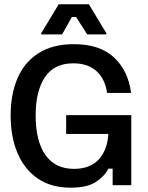

<svg xmlns="http://www.w3.org/2000/svg" viewBox="-20 -870 694 902"><path d="M311.7 11.7Q220 11.7 157.5 -31.2Q95 -74.2 62.5 -150.4Q30 -226.7 30 -327.5Q30 -428.3 62.9 -503.8Q95.8 -579.2 162.1 -620.8Q228.3 -662.5 326.7 -662.5Q449.2 -662.5 515.8 -600Q582.5 -537.5 595.8 -433.3H483.3Q473.3 -500 432.9 -536.2Q392.5 -572.5 324.2 -572.5Q234.2 -572.5 190.8 -507.1Q147.5 -441.7 147.5 -327.5Q147.5 -207.5 193.3 -142.1Q239.2 -76.7 327.5 -76.7Q402.5 -76.7 443.3 -120.4Q484.2 -164.2 489.2 -240.8H290.8V-329.2H596.7V0H509.2V-77.5H489.2Q470.8 -41.7 430 -15Q389.2 11.7 311.7 11.7ZM173.3 -708.3V-713.3L255.8 -850H397.5L480 -713.3V-708.3H390L337.5 -790H317.5L271.7 -708.3Z"/></svg>

Font: Familjen Grotesk GF Medium
Style: Regular
Weight: 500
Designer: Anders Wikstroem, Jonas Baeckman, Matilda Gysing, Kristian Moeller
Foundry: Familjen STHLM AB
Version: Version 2.000; Beta; Release 4; Build 6